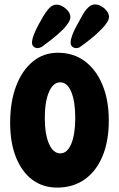

<svg xmlns="http://www.w3.org/2000/svg" viewBox="-20 -847 540 870"><path d="M239 3Q174 3 126.5 -32.5Q79 -68 52.5 -134Q26 -200 26 -291Q26 -386 53 -457Q80 -528 128.5 -568Q177 -608 242 -608Q313 -608 364.5 -569.5Q416 -531 444.5 -462Q473 -393 473 -301Q473 -207 444.5 -139Q416 -71 363.5 -34Q311 3 239 3ZM253 -152Q285 -152 303 -195.5Q321 -239 321 -313Q321 -387 303 -430.5Q285 -474 253 -474Q221 -474 202 -430.5Q183 -387 183 -313Q183 -239 202 -195.5Q221 -152 253 -152ZM326 -629Q315 -629 307.5 -635.5Q300 -642 300 -654Q300 -668 308 -689.5Q316 -711 331 -737Q342 -757 353.5 -778Q365 -799 379.5 -813Q394 -827 411 -827Q425 -827 439.5 -818.5Q454 -810 464 -797Q474 -784 474 -770Q474 -750 441 -716Q418 -692 389 -669Q360 -646 344 -635Q338 -631 334 -630Q330 -629 326 -629ZM150 -629Q140 -629 132.5 -635.5Q125 -642 125 -654Q125 -668 133 -689Q141 -710 155 -736Q164 -752 176 -773Q188 -794 203 -810Q218 -826 236 -826Q257 -826 278 -808Q299 -790 299 -770Q299 -749 267 -715Q243 -691 213.5 -668Q184 -645 170 -635Q159 -629 150 -629Z"/></svg>

Font: DynaPuff Condensed Medium
Style: Regular
Weight: 500
Width: 3
Designer: Toshi Omagari, Jennifer Daniel
Foundry: Google Fonts
Version: Version 2.000; ttfautohint (v1.8.4.7-5d5b)